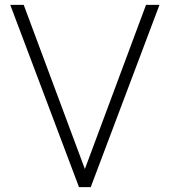

<svg xmlns="http://www.w3.org/2000/svg" viewBox="-20 -765 694 785"><path d="M303 0H351L632 -745H577L327 -74L77 -745H22Z"/></svg>

Font: Plus Jakarta Sans ExtraLight
Style: Regular
Weight: 200
Designer: Gumpita Rahayu
Foundry: Tokotype
Version: Version 2.004; ttfautohint (v1.8.3)